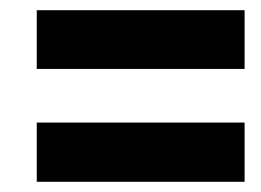

<svg xmlns="http://www.w3.org/2000/svg" viewBox="-20 -540 512 376"><path d="M52 -520H459V-405H52ZM52 -300H459V-184H52Z"/></svg>

Font: Noto Sans Display Ex Bold Cond
Style: Italic
Weight: 800
Width: 3
Italic angle: -12°
Designer: Monotype Design team
Foundry: Monotype Imaging Inc.
Version: Version 1.000